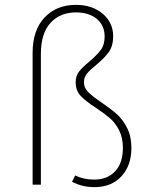

<svg xmlns="http://www.w3.org/2000/svg" viewBox="-20 -759 614 789"><path d="M445 -610Q445 -570 427 -545Q409 -520 375 -492Q349 -471 337 -456Q325 -441 325 -421Q325 -398 342.5 -380.5Q360 -363 397 -338Q435 -312 459.5 -290.5Q484 -269 502 -234Q520 -199 520 -151Q520 -79 479 -34.5Q438 10 368 10Q318 10 276 -12L289 -38Q323 -21 367 -21Q421 -21 453 -55Q485 -89 485 -151Q485 -193 469.5 -223.5Q454 -254 432 -273Q410 -292 374 -316Q331 -344 311 -365.5Q291 -387 291 -421Q291 -447 304.5 -464.5Q318 -482 346 -505Q378 -532 394 -553.5Q410 -575 410 -609Q410 -654 378 -681Q346 -708 292 -708Q227 -708 187.5 -665Q148 -622 148 -537V0H114V-541Q114 -635 163 -687Q212 -739 292 -739Q359 -739 402 -702.5Q445 -666 445 -610Z"/></svg>

Font: FiraGO UltraLight
Style: Regular
Weight: 200
Designer: bBox Type
Foundry: bBox Type GmbH
Version: Version 1.001